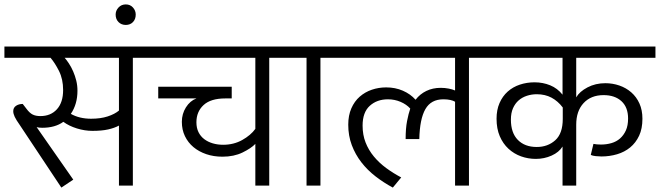

<svg xmlns="http://www.w3.org/2000/svg" viewBox="-29 -841 2990 870"><path d="M303 -27 249 9 61 -274Q44 -298 37.5 -312Q31 -326 31 -337Q31 -353 43.5 -361.5Q56 -370 74 -370L91 -348Q105 -329 119 -322Q133 -315 154 -315Q201 -315 229 -346Q257 -377 257 -433Q257 -482 238.5 -519Q220 -556 200 -579H-9V-630H668V-579H573V0H510V-272Q490 -261 461 -254.5Q432 -248 390 -248Q355 -248 319.5 -259Q284 -270 258 -289Q221 -262 162 -262Q147 -262 137 -265ZM384 -303Q427 -303 459 -313.5Q491 -324 510 -340V-579H264Q273 -569 283.5 -553Q294 -537 302.5 -517.5Q311 -498 316.5 -476Q322 -454 322 -430Q322 -369 292 -325Q331 -303 384 -303Z M495 -775Q495 -793 508 -807Q521 -821 541 -821Q561 -821 573.5 -807Q586 -793 586 -775Q586 -754 573.5 -741Q561 -728 541 -728Q521 -728 508 -741Q495 -754 495 -775Z M688 -395V-448H1021V-395H992Q926 -395 893.5 -365Q861 -335 861 -287Q861 -261 870.5 -242Q880 -223 896.5 -210.5Q913 -198 935 -191.5Q957 -185 982 -185Q1030 -185 1068.5 -206.5Q1107 -228 1128 -257V-579H648V-630H1286V-579H1191V0H1128V-189Q1109 -169 1070 -150Q1031 -131 979 -131Q939 -131 905.5 -142.5Q872 -154 847.5 -174.5Q823 -195 809 -224Q795 -253 795 -289Q795 -325 813.5 -354.5Q832 -384 861 -395Z M1360 -579H1265V-630H1518V-579H1423V0H1360Z M1830 -349Q1813 -368 1786 -379.5Q1759 -391 1729 -391Q1679 -391 1646.5 -361.5Q1614 -332 1614 -272Q1614 -230 1627.5 -195.5Q1641 -161 1665 -132Q1689 -103 1721 -79.5Q1753 -56 1789 -37L1751 9Q1710 -13 1673 -41.5Q1636 -70 1608.5 -105.5Q1581 -141 1565 -183.5Q1549 -226 1549 -276Q1549 -318 1563 -350Q1577 -382 1601 -403Q1625 -424 1656 -434.5Q1687 -445 1721 -445Q1762 -445 1796.5 -430Q1831 -415 1854 -389Q1874 -415 1903 -429Q1932 -443 1968 -443Q1987 -443 2004.5 -439.5Q2022 -436 2033 -431V-579H1499V-630H2191V-579H2096V0H2033V-380Q2025 -385 2011.5 -388Q1998 -391 1980 -391Q1924 -391 1898.5 -346.5Q1873 -302 1871 -211H1809Q1809 -259 1815.5 -292.5Q1822 -326 1830 -349Z M2521 -354Q2499 -383 2470 -398.5Q2441 -414 2403 -414Q2380 -414 2358.5 -407Q2337 -400 2321 -386Q2305 -372 2295.5 -350.5Q2286 -329 2286 -299Q2286 -239 2317.5 -207Q2349 -175 2403 -175Q2453 -175 2487 -205.5Q2521 -236 2521 -302ZM2582 0H2520V-177Q2504 -151 2470.5 -136Q2437 -121 2399 -121Q2364 -121 2332 -132.5Q2300 -144 2275 -167Q2250 -190 2235.5 -224Q2221 -258 2221 -303Q2221 -343 2234.5 -374Q2248 -405 2271.5 -426Q2295 -447 2326.5 -457.5Q2358 -468 2393 -468Q2431 -468 2464 -454.5Q2497 -441 2520 -412V-579H2171V-630H2941V-579H2582V-400Q2597 -426 2633 -445Q2669 -464 2714 -464Q2747 -464 2777.5 -453.5Q2808 -443 2831.5 -422.5Q2855 -402 2868.5 -372Q2882 -342 2882 -303Q2882 -258 2867 -226Q2852 -194 2826.5 -173Q2801 -152 2767 -142Q2733 -132 2696 -132Q2685 -132 2670.5 -133.5Q2656 -135 2648 -139L2660 -189Q2675 -186 2694 -186Q2719 -186 2741.5 -192.5Q2764 -199 2780.5 -213.5Q2797 -228 2807 -250Q2817 -272 2817 -304Q2817 -355 2787 -382.5Q2757 -410 2706 -410Q2649 -410 2615.5 -374Q2582 -338 2582 -276Z"/></svg>

Font: Mukta Light
Style: Regular
Weight: 300
Designer: Girish Dalvi and Yashodeep Gholap
Foundry: Ek Type
Version: Version 2.538;PS 1.002;hotconv 16.6.51;makeotf.lib2.5.65220;